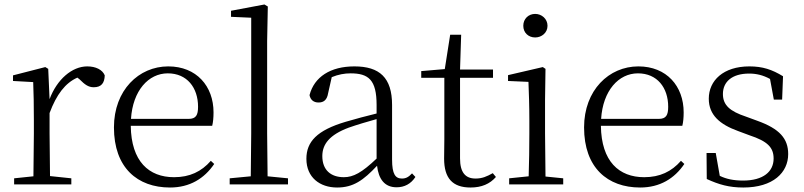

<svg xmlns="http://www.w3.org/2000/svg" viewBox="-20 -822 3583 856"><path d="M201 -318C232 -401 271 -452 325 -476L335 -468C358 -445 374 -433 398 -433C432 -433 446 -452 447 -486C437 -511 407 -526 369 -526C301 -526 234 -468 201 -380L195 -515L182 -523L38 -486V-461L128 -456C130 -406 131 -354 131 -285V-227L129 -36L43 -27V0H298V-27L203 -37L201 -227Z M738 14C826 14 891 -26 935 -91L920 -105C878 -57 826 -32 756 -32C644 -32 565 -102 563 -261H926C930 -277 932 -297 932 -321C932 -438 856 -526 730 -526C599 -526 488 -420 488 -254C488 -74 593 14 738 14ZM564 -292C572 -418 642 -495 728 -495C814 -495 863 -431 863 -346C863 -309 854 -292 821 -292Z M1097 0H1264V-27L1173 -36L1171 -227V-639L1174 -793L1159 -802L1010 -774V-747L1100 -743V-227L1098 -36L1004 -27V0Z M1748 13C1783 13 1812 -2 1832 -33L1817 -49C1801 -32 1789 -26 1772 -26C1743 -26 1728 -45 1728 -111V-354C1728 -476 1672 -526 1560 -526C1453 -526 1381 -479 1360 -398C1364 -377 1378 -365 1400 -365C1423 -365 1438 -376 1443 -407L1459 -478C1488 -490 1516 -495 1543 -495C1623 -495 1659 -466 1659 -354V-316C1614 -305 1565 -292 1521 -279C1393 -241 1346 -190 1346 -114C1346 -31 1406 14 1483 14C1555 14 1600 -18 1661 -83C1668 -23 1695 13 1748 13ZM1659 -115C1593 -52 1555 -32 1513 -32C1455 -32 1417 -64 1417 -126C1417 -179 1449 -221 1535 -253C1572 -266 1616 -279 1659 -291Z M2078 14C2127 14 2164 -2 2191 -33L2177 -50C2150 -35 2130 -26 2100 -26C2055 -26 2031 -53 2031 -116V-475H2178V-512H2031L2036 -667H1987L1963 -514L1858 -505V-475H1961V-201C1961 -165 1960 -146 1960 -115C1960 -28 1997 14 2078 14Z M2366 -655C2395 -655 2421 -676 2421 -707C2421 -738 2395 -760 2366 -760C2336 -760 2313 -738 2313 -707C2313 -676 2336 -655 2366 -655ZM2336 0H2491V-27L2412 -35L2410 -227V-378L2412 -515L2400 -523L2245 -487V-461L2336 -457C2338 -407 2340 -352 2340 -285V-227C2340 -173 2339 -91 2337 -36L2250 -27V0Z M2834 14C2922 14 2987 -26 3031 -91L3016 -105C2974 -57 2922 -32 2852 -32C2740 -32 2661 -102 2659 -261H3022C3026 -277 3028 -297 3028 -321C3028 -438 2952 -526 2826 -526C2695 -526 2584 -420 2584 -254C2584 -74 2689 14 2834 14ZM2660 -292C2668 -418 2738 -495 2824 -495C2910 -495 2959 -431 2959 -346C2959 -309 2950 -292 2917 -292Z M3294 14C3427 14 3494 -53 3494 -135C3494 -204 3456 -248 3355 -284L3306 -302C3234 -326 3203 -353 3203 -403C3203 -456 3242 -494 3320 -494C3352 -494 3382 -487 3413 -470L3430 -378H3467L3471 -482C3422 -512 3380 -526 3321 -526C3205 -526 3140 -463 3140 -382C3140 -309 3190 -267 3270 -238L3321 -219C3403 -192 3429 -164 3429 -115C3429 -57 3383 -17 3293 -17C3250 -17 3218 -24 3189 -38L3171 -140H3130L3131 -24C3185 1 3231 14 3294 14Z"/></svg>

Font: Noto Serif JP Light
Style: Regular
Weight: 300
Designer: Ryoko NISHIZUKA 西塚涼子 (kana & ideographs); Frank Grießhammer (Latin, Greek & Cyrillic); Wenlong ZHANG 张文龙 (bopomofo); San
Foundry: Adobe
Version: Version 2.001;hotconv 1.1.0;makeotfexe 2.6.0